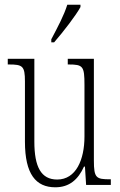

<svg xmlns="http://www.w3.org/2000/svg" viewBox="-20 -786 509 816"><path d="M198 -619V-606H210C250 -652 303 -721 322 -756V-766H266C252 -721 228 -676 198 -619ZM215 10C275 10 312 -23 337 -78H341L346 0H451V-24H448C389 -24 379 -29 379 -103V-536H268V-512H271C333 -512 339 -505 339 -425V-206C339 -107 303 -23 223 -23C155 -23 126 -76 126 -184V-536H13V-512H17C76 -512 86 -506 86 -440V-184C86 -45 133 10 215 10Z"/></svg>

Font: Noto Serif Devanagari ExtraCondensed ExtraLight
Style: Regular
Weight: 200
Width: 2
Designer: Universal Thirst, Indian Type Foundry and the Monotype Design Team
Foundry: Monotype Imaging Inc.
Version: Version 2.004